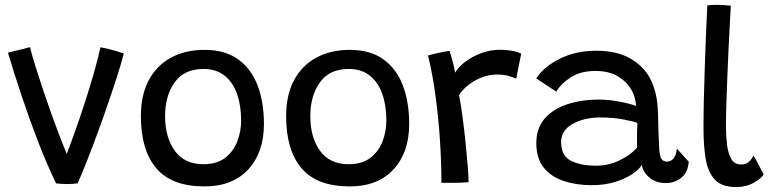

<svg xmlns="http://www.w3.org/2000/svg" viewBox="-20 -736 3111 774"><path d="M385 -545.5Q419 -539 446.5 -530.8Q474 -522.5 479 -520.5Q470.5 -486.5 454.5 -436Q438.5 -385.5 418.2 -326.2Q398 -267 375.8 -206.5Q353.5 -146 332.2 -91.5Q311 -37 293 3Q276.5 6 249 6Q236.5 6 225.2 5Q214 4 206 3Q168 -75.5 132.8 -167Q97.5 -258.5 66.8 -350.8Q36 -443 12 -523.5Q21 -526 37.8 -530Q54.5 -534 72 -538.5Q89.5 -543 101 -546Q108.5 -514.5 122.5 -469.8Q136.5 -425 153.5 -374.2Q170.5 -323.5 188.2 -274Q206 -224.5 222 -183Q238 -141.5 249 -115.5Q264.5 -155.5 283.8 -209.8Q303 -264 322.5 -324Q342 -384 358.5 -441.8Q375 -499.5 385 -545.5Z M804 15.5Q672.5 15.5 610.2 -57.5Q548 -130.5 548 -267.5Q548 -354 580.2 -413.5Q612.5 -473 670.2 -504Q728 -535 805 -535Q886.5 -535 939.5 -497.2Q992.5 -459.5 1018.2 -392Q1044 -324.5 1044 -236Q1044 -121.5 980.8 -53Q917.5 15.5 804 15.5ZM800 -74Q854.5 -74 887.8 -99.8Q921 -125.5 936.5 -165.8Q952 -206 952 -250.5Q952 -310.5 935.5 -357.5Q919 -404.5 885.2 -431.2Q851.5 -458 800 -458Q723 -458 684.2 -404.2Q645.5 -350.5 645.5 -267.5Q645.5 -182 684.8 -128Q724 -74 800 -74Z M1389.5 15.5Q1258 15.5 1195.8 -57.5Q1133.5 -130.5 1133.5 -267.5Q1133.5 -354 1165.8 -413.5Q1198 -473 1255.8 -504Q1313.5 -535 1390.5 -535Q1472 -535 1525 -497.2Q1578 -459.5 1603.8 -392Q1629.5 -324.5 1629.5 -236Q1629.5 -121.5 1566.2 -53Q1503 15.5 1389.5 15.5ZM1385.5 -74Q1440 -74 1473.2 -99.8Q1506.5 -125.5 1522 -165.8Q1537.5 -206 1537.5 -250.5Q1537.5 -310.5 1521 -357.5Q1504.5 -404.5 1470.8 -431.2Q1437 -458 1385.5 -458Q1308.5 -458 1269.8 -404.2Q1231 -350.5 1231 -267.5Q1231 -182 1270.2 -128Q1309.5 -74 1385.5 -74Z M1814.5 -443Q1829.5 -468 1858.2 -489Q1887 -510 1923.2 -522.8Q1959.5 -535.5 1996 -535.5Q2019.5 -535.5 2043.5 -531.2Q2067.5 -527 2081 -519.5L2061 -419Q2049 -424 2030.2 -429.8Q2011.5 -435.5 1984 -435.5Q1939.5 -435.5 1897 -412.2Q1854.5 -389 1830.5 -353Q1837.5 -318 1844.2 -267.5Q1851 -217 1856.5 -164Q1862 -111 1865.5 -67.2Q1869 -23.5 1869 -1.5Q1847.5 0.5 1816.5 1Q1785.5 1.5 1759.5 1Q1759.5 -77 1753.8 -167.2Q1748 -257.5 1736 -347.2Q1724 -437 1705.5 -512.5Q1719 -516.5 1737.2 -520.5Q1755.5 -524.5 1771 -527.5Q1786.5 -530.5 1792 -531Q1798 -514 1805.2 -487Q1812.5 -460 1814.5 -443Z M2366 10.5Q2303.5 10.5 2252.8 -6.2Q2202 -23 2172 -60.2Q2142 -97.5 2142 -159.5Q2142 -219 2175.5 -257.8Q2209 -296.5 2266.2 -315.5Q2323.5 -334.5 2394.5 -334.5Q2427 -334.5 2458.5 -329.5Q2490 -324.5 2513.2 -318.5Q2536.5 -312.5 2544.5 -309Q2543 -325.5 2538.5 -342.5Q2534 -359.5 2526 -373Q2507 -406.5 2470.8 -428.2Q2434.5 -450 2380 -450Q2322 -450 2282.2 -425Q2242.5 -400 2222.5 -366.5L2141.5 -420Q2174 -468.5 2238.2 -500Q2302.5 -531.5 2383.5 -531.5Q2467.5 -531.5 2522.5 -499.2Q2577.5 -467 2603 -415Q2616 -388.5 2623.5 -357Q2631 -325.5 2632.5 -279Q2633.5 -230 2634.8 -195.2Q2636 -160.5 2637.5 -136Q2640 -103.5 2647.5 -94Q2655 -84.5 2669 -84.5Q2685 -84.5 2695.8 -98.2Q2706.5 -112 2708.5 -137L2756.5 -84Q2753.5 -42 2727 -20Q2700.5 2 2665 2Q2623 2 2596.8 -21.2Q2570.5 -44.5 2567.5 -71.5Q2557 -53 2528.5 -34Q2500 -15 2458.2 -2.2Q2416.5 10.5 2366 10.5ZM2384 -68Q2432.5 -68 2477.5 -89.5Q2522.5 -111 2548 -141Q2547.5 -171.5 2548 -196Q2548.5 -220.5 2549.5 -241Q2535 -246 2494 -254.2Q2453 -262.5 2401.5 -262.5Q2335 -262.5 2288.5 -236.5Q2242 -210.5 2242 -164Q2242 -107.5 2281.8 -87.8Q2321.5 -68 2384 -68Z M3058.5 -32Q3047 -15.5 3017.5 1.2Q2988 18 2947 18Q2889.5 18 2861.5 -12.2Q2833.5 -42.5 2824.8 -95.8Q2816 -149 2816 -218Q2816 -272.5 2817.5 -340Q2819 -407.5 2821.5 -476.8Q2824 -546 2826.5 -608.2Q2829 -670.5 2831.5 -714.5Q2854.5 -716.5 2873.5 -716.5Q2886.5 -716.5 2899.5 -715.5Q2912.5 -714.5 2926 -713Q2924 -677 2921.5 -627.8Q2919 -578.5 2916.2 -523Q2913.5 -467.5 2911.5 -412.2Q2909.5 -357 2908 -308.8Q2906.5 -260.5 2906.5 -226.5Q2906.5 -188.5 2910.8 -153.2Q2915 -118 2927.8 -95.5Q2940.5 -73 2967 -73Q2987 -73 2998.2 -83Q3009.5 -93 3017.5 -108.5Q3021.5 -103.5 3030.5 -86.5Q3039.5 -69.5 3048 -53Q3056.5 -36.5 3058.5 -32Z"/></svg>

Font: Grandstander
Style: Regular
Weight: 400
Designer: Tyler Finck
Foundry: Etcetera Type Co
Version: Version 1.200; ttfautohint (v1.8.3)